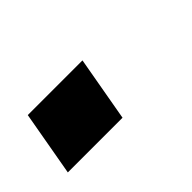

<svg xmlns="http://www.w3.org/2000/svg" viewBox="-46 -192 283 283"><g transform="rotate(-45 95.0 -51.0)"><path d="M4 -101.5 -14 0H100L118 -101.5Z"/></g></svg>

Font: Anybody UltraCondensed Thin Medium
Style: Italic
Weight: 500
Italic angle: -10°
Version: Version 1.111